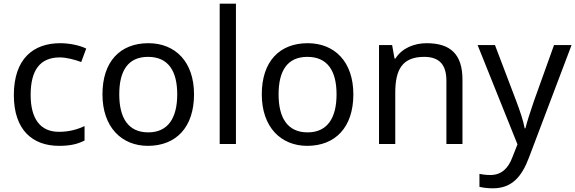

<svg xmlns="http://www.w3.org/2000/svg" viewBox="-20 -780 3116 1040"><path d="M300 10C361 10 402 0 438 -19V-97C401 -80 357 -66 299 -66C198 -66 146 -137 146 -266C146 -400 197 -469 304 -469C341 -469 388 -456 420 -444L447 -517C415 -533 360 -546 306 -546C162 -546 55 -463 55 -265C55 -75 157 10 300 10Z M1031 -269C1031 -446 929 -546 784 -546C630 -546 535 -446 535 -269C535 -91 639 10 781 10C934 10 1031 -91 1031 -269ZM626 -269C626 -396 673 -472 782 -472C891 -472 940 -396 940 -269C940 -142 891 -63 783 -63C674 -63 626 -142 626 -269Z M1258 0V-760H1170V0Z M1894 -269C1894 -446 1792 -546 1647 -546C1493 -546 1398 -446 1398 -269C1398 -91 1502 10 1644 10C1797 10 1894 -91 1894 -269ZM1489 -269C1489 -396 1536 -472 1645 -472C1754 -472 1803 -396 1803 -269C1803 -142 1754 -63 1646 -63C1537 -63 1489 -142 1489 -269Z M2291 -546C2223 -546 2157 -519 2122 -463H2117L2104 -536H2033V0H2121V-278C2121 -403 2159 -472 2278 -472C2360 -472 2398 -429 2398 -343V0H2485V-349C2485 -487 2419 -546 2291 -546Z M2567 -536 2783 2 2755 73C2733 131 2697 168 2636 168C2613 168 2591 165 2577 162V232C2594 236 2618 240 2650 240C2754 240 2807 175 2845 74L3076 -536H2981L2872 -232C2853 -177 2834 -118 2826 -85H2822C2814 -129 2797 -177 2777 -231L2661 -536Z"/></svg>

Font: Noto Sans Gurmukhi UI
Style: Regular
Weight: 400
Designer: Jelle Bosma - Monotype Design Team
Foundry: Monotype Imaging Inc.
Version: Version 2.004